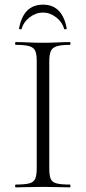

<svg xmlns="http://www.w3.org/2000/svg" viewBox="-20 -806 370 826"><path d="M192 -81Q192 -52 198 -37Q204 -22 223.5 -17Q243 -12 281 -12Q283 -12 283 -6Q283 0 281 0Q257 0 228 -1Q199 -2 164 -2Q131 -2 101.5 -1Q72 0 48 0Q45 0 45 -6Q45 -12 48 -12Q86 -12 105.5 -17Q125 -22 131.5 -37Q138 -52 138 -81V-544Q138 -573 131.5 -587.5Q125 -602 105.5 -607.5Q86 -613 48 -613Q45 -613 45 -619Q45 -625 48 -625Q72 -625 101.5 -623.5Q131 -622 164 -622Q199 -622 228.5 -623.5Q258 -625 281 -625Q283 -625 283 -619Q283 -613 281 -613Q243 -613 224 -607Q205 -601 198.5 -586Q192 -571 192 -542ZM73 -682Q72 -679 66.5 -680Q61 -681 62 -684Q81 -786 165 -786Q248 -786 267 -684Q268 -681 262.5 -680Q257 -679 256 -682Q248 -711 221.5 -731.5Q195 -752 165 -752Q134 -752 107.5 -731.5Q81 -711 73 -682Z"/></svg>

Font: Cormorant Garamond Light
Style: Regular
Weight: 300
Designer: Christian Thalmann (Catharsis Fonts)
Foundry: Catharsis Fonts
Version: Version 4.001